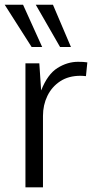

<svg xmlns="http://www.w3.org/2000/svg" viewBox="-22 -798 423 818"><path d="M86.4 0V-528.3H145.5L153.3 -412.6Q180.7 -481.9 222.9 -508.3Q265.1 -534.7 310.5 -534.7Q322.3 -534.7 331.8 -534.2Q341.3 -533.7 350.1 -532.2L344.2 -473.6Q338.9 -474.1 332.5 -474.6Q326.2 -475.1 320.8 -475.1Q270 -475.1 234.4 -451.7Q198.7 -428.2 179.9 -389.4Q161.1 -350.6 161.1 -304.2V0ZM112.8 -597.7 -2 -777.8H76.2L157.7 -597.7ZM233.9 -597.7 130.4 -777.8H203.6L280.3 -597.7Z"/></svg>

Font: Comme Light
Style: Regular
Weight: 300
Version: Version 1.000;gftools[0.9.27]